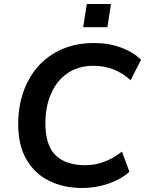

<svg xmlns="http://www.w3.org/2000/svg" viewBox="-20 -930 725 960"><path d="M392 10Q299 10 226.5 -25.5Q154 -61 112.5 -132Q71 -203 71 -310Q71 -396 96.5 -469.5Q122 -543 170.5 -598Q219 -653 290 -684Q361 -715 451 -715Q524 -715 586 -692Q648 -669 685 -631L633 -529Q554 -601 448 -601Q371 -601 317 -563.5Q263 -526 235 -461Q207 -396 207 -314Q207 -203 258 -153.5Q309 -104 406 -104Q453 -104 498 -120Q543 -136 590 -172L627 -71Q583 -32 520 -11Q457 10 392 10ZM396 -794 414 -910H535L517 -794Z"/></svg>

Font: Nunito Sans
Style: Bold Italic
Weight: 700
Italic angle: -9°
Designer: Vernon Adams
Foundry: Vernon Adams
Version: Version 3.006; ttfautohint (v1.8.3)